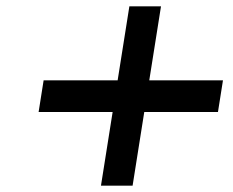

<svg xmlns="http://www.w3.org/2000/svg" viewBox="-20 -588 736 607"><path d="M436.1 -234H669.1L684.9 -334H451.9L489 -568H389L351.9 -334H117.9L102.1 -234H336.1L299.2 -1H399.2Z"/></svg>

Font: Fog Sans
Style: It
Weight: 700
Foundry: Intel Corporation
Version: Version 1.00